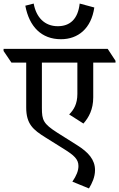

<svg xmlns="http://www.w3.org/2000/svg" viewBox="-65 -898 668 1077"><path d="M277 -678C373 -678 447 -738 464 -856L382 -878C372 -789 326 -751 259 -751C186 -751 138 -800 124 -878L77 -866C99 -748 168 -678 277 -678ZM403 -205C433 -239 458 -284 458 -352V-547H583V-557L539 -624H-45V-612L-1 -547H82V-295C82 -202 121 -170 190 -127L294 -62C350 -27 375 -5 375 33C375 60 364 87 341 121L434 159C452 129 468 95 468 56C468 -2 431 -44 367 -84L256 -154C178 -204 170 -224 170 -292V-547H369V-371C369 -315 349 -282 323 -256Z"/></svg>

Font: Noto Serif Devanagari Medium
Style: Regular
Weight: 500
Designer: Universal Thirst, Indian Type Foundry and the Monotype Design Team
Foundry: Monotype Imaging Inc.
Version: Version 2.004